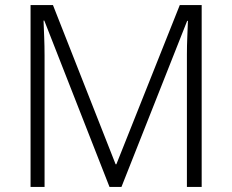

<svg xmlns="http://www.w3.org/2000/svg" viewBox="-20 -734 912 754"><path d="M410 0 154 -653H151Q152 -625 153.5 -589.5Q155 -554 155 -515V0H100V-714H188L434 -89H437L686 -714H772V0H714V-521Q714 -554 715.5 -588.5Q717 -623 718 -652H715L457 0Z"/></svg>

Font: Noto Sans Myanmar Light
Style: Regular
Weight: 300
Designer: Monotype Design Team
Foundry: Monotype Imaging Inc.
Version: Version 2.107; ttfautohint (v1.8.4.7-5d5b)